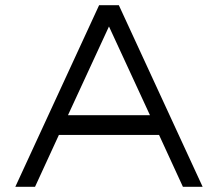

<svg xmlns="http://www.w3.org/2000/svg" viewBox="-20 -720 840 740"><path d="M438 -700 761 0H685L593 -200H207L115 0H39L362 -700ZM558 -276 400 -618 242 -276Z"/></svg>

Font: Afrihost Sans
Style: Regular
Weight: 400
Designer: Afrihost SP Pty Ltd
Version: Version 1.000